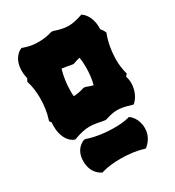

<svg xmlns="http://www.w3.org/2000/svg" viewBox="-169 -793 815 895"><g transform="rotate(-30 238.0 -345.0)"><path d="M446 -298C446 -311 443 -323 440 -333C444 -337 446 -340 446 -340L450 -345L448 -351C442 -374 439 -399 439 -423C439 -470 448 -517 461 -551L463 -556L462 -560C461 -561 457 -573 446 -585V-591V-599C445 -658 411 -683 409 -684L404 -688L398 -686C370 -677 349 -672 327 -672C305 -672 282 -677 250 -688H241C215 -679 188 -677 165 -677C141 -677 117 -681 89 -691L85 -693L81 -691C78 -690 32 -671 32 -599C32 -583 34 -569 37 -557C33 -551 31 -546 31 -546L29 -542L31 -537C39 -510 43 -479 43 -447C43 -411 38 -373 27 -339L25 -333L29 -327C29 -327 31 -324 33 -322C32 -315 32 -309 32 -301C32 -221 80 -200 83 -200L88 -198L92 -199C125 -211 150 -217 176 -217C198 -217 221 -212 252 -206H259C288 -215 306 -219 325 -219C345 -219 365 -215 398 -205L405 -203L410 -207C412 -209 446 -238 446 -298ZM396 -82C396 -136 363 -159 362 -160L357 -164L351 -162C328 -156 301 -154 273 -154C221 -154 165 -163 131 -176H122C120 -175 70 -159 70 -91C70 -23 116 -4 118 -3L122 -1L127 -3C153 -11 189 -15 225 -15C266 -15 310 -10 344 1L351 3L356 0C357 -2 396 -28 396 -82ZM300 -465C300 -435 297 -404 289 -374C277 -377 265 -381 250 -387H241C221 -380 201 -377 183 -376C182 -385 182 -395 182 -405C182 -444 188 -483 198 -516C214 -514 231 -511 252 -507H259C274 -512 285 -516 296 -518C299 -501 300 -483 300 -465Z"/></g></svg>

Font: Hanalei Fill
Style: Regular
Weight: 400
Designer: Astigmatic (AOETI)
Foundry: Astigmatic (AOETI)
Version: Version 1.000